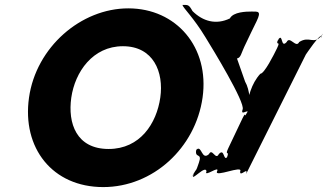

<svg xmlns="http://www.w3.org/2000/svg" viewBox="-20 -752 1343 781"><path d="M816 -600C845 -553 978 -335 967 -307C956 -276 996 -315 986 -290C975 -262 1000 -320 985 -294C969 -265 984 -305 967 -272C954 -245 922 -177 909 -150C892 -114 916 -144 903 -111C893 -83 918 -141 905 -114C888 -93 894 -152 870 -125C857 -98 843 -152 830 -125C800 -98 801 -162 780 -144C767 -117 791 -168 778 -141C772 -106 804 -133 789 -90C774 -47 784 -75 763 -38C748 -12 778 -63 765 -36C762 -18 817 -82 820 -55C807 -28 876 -82 863 -55C850 -28 970 -82 957 -55C954 -28 992 -77 981 -44L1224 -530C1225 -531 1283 -619 1290 -605C1277 -578 1301 -634 1288 -607C1256 -568 1239 -608 1197 -581C1184 -554 1159 -608 1146 -581C1122 -554 1131 -615 1114 -594C1101 -567 1121 -620 1111 -592C1099 -560 1124 -592 1107 -556C1094 -529 1055 -452 1039 -452C1002 -412 987 -353 985 -310C983 -298 985 -299 998 -299C998 -331 997 -386 977 -420L944 -514C961 -518 959 -533 981 -577C1000 -616 1001 -620 1024 -666C1044 -708 1030 -705 1003 -705C982 -705 929 -704 915 -677C859 -650 805 -665 763 -707C748 -734 745 -732 722 -732C726 -718 767 -681 816 -600ZM98 -355C69 -150 193 9 400 9C602 9 775 -150 804 -355C833 -560 697 -718 502 -718C309 -718 127 -560 98 -355ZM270 -355C285 -459 357 -564 480 -564C604 -564 647 -459 632 -355C617 -250 550 -146 422 -146C291 -146 255 -250 270 -355Z"/></svg>

Font: Hussar Przerywany
Style: Obl
Weight: 400
Foundry: Cannot Into Space Fonts
Version: Version 0.982